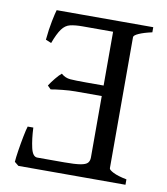

<svg xmlns="http://www.w3.org/2000/svg" viewBox="-73 -677 642 738"><g transform="rotate(10 248.0 -307.5)"><path d="M32 -13Q33 -29 37.5 -58Q42 -87 47.5 -115Q53 -143 57 -155H79Q81 -110 88.5 -77Q96 -44 114 -44H219Q261 -44 282 -47.5Q303 -51 310 -59Q317 -67 317 -80V-320H215Q192 -320 163.5 -317Q135 -314 119 -311L106 -324Q115 -338 128 -354Q141 -370 151 -378Q167 -364 187 -362.5Q207 -361 248 -361H317V-571H198Q169 -571 150 -566.5Q131 -562 117.5 -543.5Q104 -525 90 -487L68 -496Q72 -538 78.5 -570Q85 -602 89 -615H466V-595Q434 -588 415 -579.5Q396 -571 396 -564V-52Q396 -46 413.5 -37Q431 -28 466 -21V0H48Z"/></g></svg>

Font: ChillKai
Style: Regular
Weight: 400
Designer: ChillType
Foundry: 寒蝉字型
Version: Version 2.000